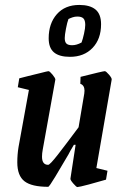

<svg xmlns="http://www.w3.org/2000/svg" viewBox="-20 -748 516 777"><path d="M432 -426 370 -68 415 -57 409 -21Q379 -12 339.5 -1.5Q300 9 293 9Q289 9 276.5 -5.5Q264 -20 265 -25L286 -162H279Q261 -132 257 -123Q229 -75 204 -33.5Q179 8 175 8Q108 8 79 -14.5Q50 -37 50 -91Q50 -123 55 -153L97 -384L52 -395L58 -431L93 -440Q111 -444 142 -452Q173 -460 176 -460Q181 -460 192.5 -446Q204 -432 204 -426L153 -143Q150 -127 150 -114Q150 -81 175 -81Q182 -81 214 -122Q246 -163 298 -233L321 -369Q322 -374 322 -381Q322 -403 305 -409L306 -437Q397 -460 404 -460Q409 -460 421 -446Q433 -432 432 -426ZM177 -593Q177 -653 210 -690.5Q243 -728 301 -728Q344 -728 366.5 -709.5Q389 -691 389 -650Q389 -590 354.5 -554Q320 -518 263 -518Q220 -518 198.5 -536Q177 -554 177 -593ZM310 -576Q315 -589 320 -611.5Q325 -634 325 -647Q325 -666 317.5 -673.5Q310 -681 293 -681Q283 -681 274 -678Q265 -675 257 -671Q252 -658 247 -632Q242 -606 242 -594Q242 -578 249 -571.5Q256 -565 272 -565Q290 -565 310 -576Z"/></svg>

Font: Grenze Medium
Style: Italic
Weight: 500
Italic angle: -10°
Designer: Renata Polastri
Foundry: Omnibus-Type
Version: Version 1.002; ttfautohint (v1.8)